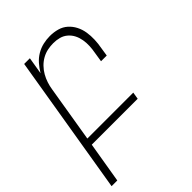

<svg xmlns="http://www.w3.org/2000/svg" viewBox="-237 -632 952 952"><g transform="rotate(-45 238.5 -156.5)"><path d="M-23 215 99 -520H139L124 -430Q137 -452 154 -471.5Q171 -491 193 -504Q215 -517 239 -522.5Q263 -528 287 -528Q314 -528 339 -521Q364 -514 382.5 -497.5Q401 -481 412.5 -458.5Q424 -436 428 -410.5Q432 -385 431 -358Q430 -331 425 -305L418 -260H378L386 -311Q390 -332 391 -353.5Q392 -375 388.5 -396Q385 -417 376 -435Q367 -453 351.5 -466.5Q336 -480 316 -485.5Q296 -491 274 -491Q254 -491 234 -487Q214 -483 195 -472.5Q176 -462 160.5 -446Q145 -430 134.5 -411.5Q124 -393 117.5 -373Q111 -353 108 -333L59 -37H381L375 0H53L17 215Z"/></g></svg>

Font: Iosevka Term Curly XLt Obl
Style: Regular
Weight: 200
Italic angle: -9°
Designer: Belleve Invis
Foundry: Belleve Invis
Version: Version 32.3.0